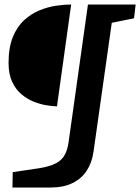

<svg xmlns="http://www.w3.org/2000/svg" viewBox="-20 -668 622 852"><path d="M35.2 164.2 36.5 95.9 155.2 78.3Q202.7 70.4 228.9 56.2Q255.1 42 267.4 19.1Q279.8 -3.9 284.3 -36.8L370.3 -648H581.9L574.8 -586.8L476 -566.8L395 5.2Q388 54.1 364.6 89.8Q341.2 125.4 301.1 144.8Q260.9 164.2 203 164.2ZM232.8 -196Q213.9 -196.4 186.2 -200.8Q158.6 -205.3 129.4 -216.9Q100.2 -228.5 74.9 -249.9Q49.6 -271.2 33.8 -305.3Q18 -339.3 18 -388.7Q18 -457.1 37 -503.6Q56 -550.1 87.3 -578.7Q118.6 -607.3 155.8 -622.4Q193 -637.4 229.7 -642.7Q266.3 -648 295.8 -648Z"/></svg>

Font: Faustina Light
Style: Italic
Weight: 300
Italic angle: -8°
Designer: Alfonso Garcia
Foundry: http://www.omnibus-type.com
Version: Version 1.200